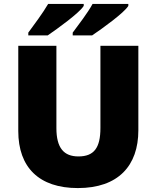

<svg xmlns="http://www.w3.org/2000/svg" viewBox="-20 -947 797 977"><path d="M633 -917V-927H451C427 -882 378 -819 350 -781V-767H449C501 -802 612 -882 633 -917ZM406 -917V-927H225C199 -882 152 -819 124 -781V-767H223C274 -802 385 -882 406 -917ZM684 -284V-714H491V-296C491 -194 458 -151 379 -151C305 -151 267 -194 267 -295V-714H73V-280C73 -95 179 10 376 10C582 10 684 -104 684 -284Z"/></svg>

Font: Noto Sans Sinhala UI Black
Style: Regular
Weight: 900
Designer: Jelle Bosma - Monotype Design Team
Foundry: Monotype Imaging Inc.
Version: Version 2.006